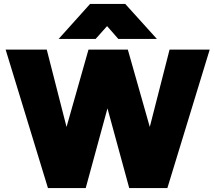

<svg xmlns="http://www.w3.org/2000/svg" viewBox="-20 -951 1089 971"><path d="M222.5 0 8.5 -700H216.5L316.5 -309L427.5 -700H626.5L737.5 -309L837.5 -700H1040.5L826.5 0H633.5L523.5 -403L413.5 0ZM276.5 -754 435.5 -931H613.5L773.5 -754H578.5L521.5 -819L463.5 -754Z"/></svg>

Font: Geologica Cursive Black
Style: Regular
Weight: 900
Designer: Sindre Bremnes, Frode Helland
Foundry: Monokrom Skriftforlag AS
Version: Version 1.010;gftools[0.9.28]